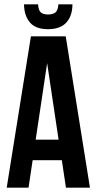

<svg xmlns="http://www.w3.org/2000/svg" viewBox="-20 -868 447 888"><path d="M396 0H285L266 -127H131L112 0H11L123 -700H284ZM145 -222H251L198 -576ZM250 -848H315Q315 -795 287 -764Q259 -733 202 -733Q145 -733 118.5 -764Q92 -795 91 -848H156Q158 -819 169.5 -810Q181 -801 202 -801Q224 -801 236 -810Q248 -819 250 -848Z"/></svg>

Font: Bebas Neue
Style: Regular
Weight: 400
Designer: Ryoichi Tsunekawa
Foundry: Ryoichi Tsunekawa
Version: Version 1.300